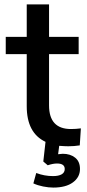

<svg xmlns="http://www.w3.org/2000/svg" viewBox="-20 -655 393 869"><path d="M342 110Q342 147 310 170.5Q278 194 221 194Q200 194 175 189Q150 184 131 175L144 128Q181 142 220 142Q245 142 259 134Q273 126 273 110Q273 85 238 85Q220 85 196 93L176 76L186 -13Q101 -53 101 -174V-410H6V-488H101V-635H202V-488H336V-410H202V-178Q202 -71 301 -71Q324 -71 346 -74L341 3Q316 7 289 7Q274 7 248 5L243 43Q257 41 264 41Q298 41 320 58.5Q342 76 342 110Z"/></svg>

Font: wassup Sans
Style: Medium
Weight: 600
Version: Version 2.001